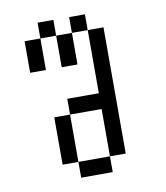

<svg xmlns="http://www.w3.org/2000/svg" viewBox="-74 -687 647 749"><g transform="rotate(-10 250.0 -312.5)"><path d="M187.5 -62.5V0H312.5V-62.5ZM187.5 -62.5V-250H125V-62.5ZM312.5 -62.5H375Q375 -62.5 375 -562.5H312.5Q312.5 -562.5 312.5 -312.5H187.5V-250H312.5ZM62.5 -562.5Q62.5 -562.5 62.5 -437.5H125Q125 -437.5 125 -562.5ZM187.5 -562.5Q187.5 -562.5 187.5 -437.5H250Q250 -437.5 250 -562.5ZM125 -562.5H187.5V-625H125ZM250 -562.5H312.5V-625H250Z"/></g></svg>

Font: CalcUnifontExMono
Style: Regular
Weight: 500
Version: Version 15.0.06